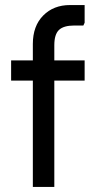

<svg xmlns="http://www.w3.org/2000/svg" viewBox="-20 -740 374 760"><path d="M110 0V-566Q110 -637 151 -678.5Q192 -720 257 -720H315V-650L310 -639H274Q232 -639 213.5 -621.5Q195 -604 195 -561V0ZM24 -421V-501H315V-421Z"/></svg>

Font: Fustat Medium
Style: Regular
Weight: 500
Designer: Mohamed Gaber, Khaled Hosny, Laura Garcia Mut
Foundry: Kief Type Foundry, Alif Type Foundry, Hard Type Foundry
Version: Version 1.007